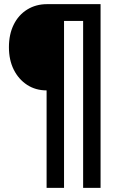

<svg xmlns="http://www.w3.org/2000/svg" viewBox="-20 -725 569 925"><path d="M204.5 180V-289.5Q151.5 -289.5 110.5 -316.2Q69.5 -343 46.2 -389.5Q23 -436 23 -497.5Q23 -559.5 46 -606.2Q69 -653 111 -679Q153 -705 206.5 -705H464.5V180H380.5V-624H288.5V180Z"/></svg>

Font: Nunito Sans 12pt ExtraLight Condensed
Style: Regular
Weight: 200
Width: 3
Version: Version 3.101;gftools[0.9.27]